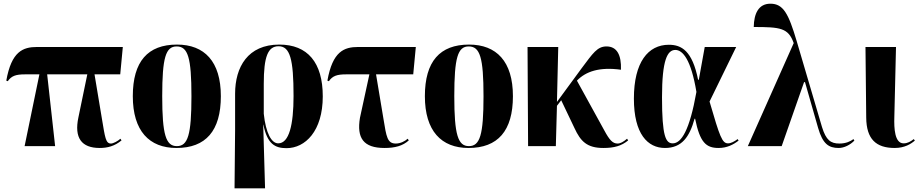

<svg xmlns="http://www.w3.org/2000/svg" viewBox="-20 -790 4967 1038"><path d="M113 0H278L235 -388H452L404 -156C380 -44 421 10 519 10C561 10 600 0 637 -31L631 -40C617 -27 592 -14 580 -14C551 -14 548 -47 531 -148L491 -388H630L644 -536H180C104 -536 42 -512 14 -354L22 -351C42 -380 66 -388 115 -388H193Z M934 10C1092 10 1174 -82 1174 -270C1174 -458 1085 -549 937 -549C779 -549 698 -458 698 -270C698 -82 787 10 934 10ZM936 0C877 0 857 -61 857 -270C857 -479 876 -539 935 -539C996 -539 1015 -479 1015 -270C1015 -61 996 0 936 0Z M1248 228H1413L1403 -116H1404C1425 -11 1467 11 1529 11C1630 11 1725 -81 1725 -269C1725 -452 1643 -549 1490 -549C1320 -549 1251 -428 1251 -283V-89ZM1484 -15C1448 -15 1417 -70 1406 -175V-337C1406 -483 1428 -540 1486 -540C1548 -540 1567 -470 1567 -271C1567 -115 1543 -15 1484 -15Z M2059 10C2115 10 2157 -1 2190 -31L2184 -40C2170 -27 2145 -14 2120 -14C2074 -14 2069 -49 2053 -148L2013 -388H2214L2228 -536H1916C1840 -536 1778 -512 1750 -354L1758 -351C1778 -380 1802 -388 1851 -388H1977L1926 -153C1908 -44 1944 10 2059 10Z M2513 10C2671 10 2753 -82 2753 -270C2753 -458 2664 -549 2516 -549C2358 -549 2277 -458 2277 -270C2277 -82 2366 10 2513 10ZM2515 0C2456 0 2436 -61 2436 -270C2436 -479 2455 -539 2514 -539C2575 -539 2594 -479 2594 -270C2594 -61 2575 0 2515 0Z M2835 0H2985L2991 -218L3014 -248L3086 -97C3119 -26 3153 10 3242 10C3300 10 3340 -1 3376 -31L3370 -40C3351 -24 3335 -14 3319 -14C3293 -14 3276 -31 3247 -85L3099 -354C3147 -404 3221 -429 3337 -413C3340 -493 3315 -539 3259 -539C3209 -539 3186 -503 3123 -419L2991 -239L2998 -536H2832Z M3575 10C3667 10 3708 -51 3735 -148H3738C3764 -20 3797 10 3865 10C3910 10 3945 -8 3973 -30L3968 -38C3950 -25 3932 -15 3916 -15C3884 -15 3872 -49 3816 -241L3960 -536H3790L3758 -359H3754C3723 -515 3665 -548 3596 -548C3484 -548 3407 -454 3407 -257C3407 -65 3482 10 3575 10ZM3617 -15C3579 -15 3559 -53 3559 -264C3559 -466 3588 -520 3631 -520C3671 -520 3716 -468 3745 -293C3708 -84 3663 -15 3617 -15Z M4023 0H4206L4327 -346H4332L4403 -98C4428 -11 4461 10 4514 10C4544 10 4577 -7 4599 -30L4594 -38C4578 -26 4554 -14 4518 -14C4471 -14 4446 -32 4424 -103L4287 -568C4243 -716 4215 -770 4145 -770C4080 -770 4056 -715 4055 -644C4199 -644 4242 -639 4271 -557Z M4817 10C4871 10 4905 -12 4926 -30L4920 -38C4903 -25 4887 -15 4865 -15C4817 -15 4813 -95 4815 -157L4824 -536H4659L4663 -154C4664 -38 4716 10 4817 10Z"/></svg>

Font: Noto Serif Display Condensed ExtraBold
Style: Regular
Weight: 800
Width: 3
Designer: Monotype Design Team
Foundry: Monotype Imaging Inc.
Version: Version 2.009